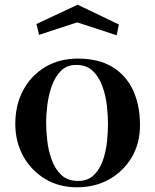

<svg xmlns="http://www.w3.org/2000/svg" viewBox="-20 -790 660 816"><path d="M439 -263Q439 -296 434.5 -338.5Q430 -381 416 -421Q402 -461 375.5 -487.5Q349 -514 304 -514Q263 -514 238 -488Q213 -462 199.5 -423Q186 -384 181 -342.5Q176 -301 176 -271Q176 -238 180.5 -195.5Q185 -153 199 -113Q213 -73 240 -47Q267 -21 312 -21Q354 -21 379.5 -46.5Q405 -72 418 -110.5Q431 -149 435 -190.5Q439 -232 439 -263ZM575 -258Q575 -181 540 -121.5Q505 -62 444.5 -28Q384 6 307 6Q230 6 171 -30Q112 -66 78.5 -127Q45 -188 45 -264Q45 -343 78 -405.5Q111 -468 171 -504.5Q231 -541 311 -541Q399 -541 457.5 -505.5Q516 -470 545.5 -406.5Q575 -343 575 -258ZM485 -686 476 -640 308 -695 146 -642 135 -688 310 -770Z"/></svg>

Font: Kaisei Decol
Style: Bold
Weight: 700
Designer: Font-Kai, 金井和夫
Foundry: KAZUO KANAI
Version: Version 5.003